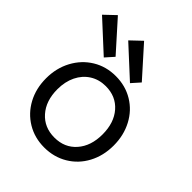

<svg xmlns="http://www.w3.org/2000/svg" viewBox="-213 -870 1000 1000"><g transform="rotate(45 286.5 -370.5)"><path d="M38 -252Q38 -327 70.5 -387.5Q103 -448 159.5 -482.5Q216 -517 287 -517Q358 -517 414.5 -483Q471 -449 503 -388.5Q535 -328 535 -253Q535 -178 503 -118Q471 -58 414 -24Q357 10 286 10Q215 10 158.5 -24Q102 -58 70 -117.5Q38 -177 38 -252ZM453 -253Q453 -339 407.5 -391Q362 -443 287 -443Q238 -443 200 -419Q162 -395 141 -352Q120 -309 120 -253Q120 -168 166 -116Q212 -64 287 -64Q362 -64 407.5 -116Q453 -168 453 -253ZM10 -692 70 -749 215 -587 174 -541ZM201 -694 261 -751 406 -589 365 -543Z"/></g></svg>

Font: Bellota Text
Style: Bold
Weight: 700
Designer: Kemie Guaida
Foundry: Kemie Guaida
Version: Version 4.001